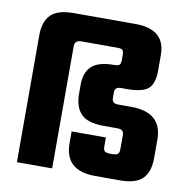

<svg xmlns="http://www.w3.org/2000/svg" viewBox="-73 -697 747 767"><g transform="rotate(10 300.5 -313.0)"><path d="M239 -159H378V-123Q378 -109 383 -104Q388 -99 401 -98H416Q431 -98 437 -103.5Q443 -109 443 -123V-178Q443 -192 437 -197.5Q431 -203 416 -203H361Q296 -203 269 -231Q242 -259 242 -313V-348Q242 -400 270 -425Q298 -450 360 -450Q376 -450 381.5 -455Q387 -460 387 -473V-495Q387 -509 382 -514.5Q377 -520 363 -520H215Q188 -520 188 -495V0H45V-516Q45 -570 72.5 -598Q100 -626 165 -626H416Q537 -626 537 -521V-457Q537 -406 514 -385Q491 -364 427 -364H405Q390 -364 384 -358.5Q378 -353 378 -340V-321Q378 -308 384 -302.5Q390 -297 405 -297H456Q582 -297 582 -186V-111Q582 -56 555 -28Q528 0 463 0H360Q239 -1 239 -111Z"/></g></svg>

Font: Teko SemiBold
Style: Regular
Weight: 600
Designer: Manushi Parikh, Jonny Pinhorn
Foundry: Indian Type Foundry
Version: Version 1.106;PS 1.0;hotconv 1.0.78;makeotf.lib2.5.61930; tt